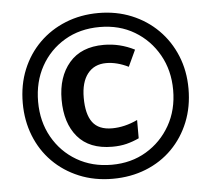

<svg xmlns="http://www.w3.org/2000/svg" viewBox="-52 -780 933 847"><g transform="rotate(-5 414.5 -357.0)"><path d="M414 10Q333 10 265.5 -18Q198 -46 149 -95.5Q100 -145 73.5 -212Q47 -279 47 -357Q47 -438 74.5 -505Q102 -572 151.5 -621Q201 -670 268 -697Q335 -724 414 -724Q493 -724 560 -696.5Q627 -669 676.5 -619.5Q726 -570 753.5 -503Q781 -436 781 -357Q781 -277 754 -210Q727 -143 678 -93.5Q629 -44 561.5 -17Q494 10 414 10ZM415 -52Q501 -52 568 -92Q635 -132 674 -200.5Q713 -269 713 -357Q713 -444 674 -513Q635 -582 568 -622Q501 -662 414 -662Q326 -662 258.5 -622Q191 -582 153 -513.5Q115 -445 115 -357Q115 -269 154 -200Q193 -131 260.5 -91.5Q328 -52 415 -52ZM424 -131Q323 -131 271 -192Q219 -253 219 -357Q219 -458 272 -520Q325 -582 425 -582Q496 -582 561 -549L527 -476Q476 -501 429 -501Q376 -501 346.5 -463.5Q317 -426 317 -357Q317 -284 344 -248Q371 -212 430 -212Q486 -212 543 -239V-158Q515 -145 487 -138Q459 -131 424 -131Z"/></g></svg>

Font: Noto Sans Lao SemiCondensed SemiBold
Style: Regular
Weight: 600
Width: 4
Designer: Monotype Design Team
Foundry: Monotype Imaging Inc.
Version: Version 2.003; ttfautohint (v1.8.4.7-5d5b)